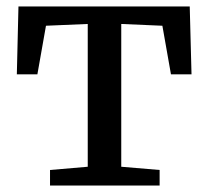

<svg xmlns="http://www.w3.org/2000/svg" viewBox="-20 -573 644 593"><path d="M134.5 0V-48L251 -58V-499L122 -493.5L95.5 -343.5H32L37 -553H566L571.5 -343.5H508L481.5 -493.5L354.5 -499V-58L473 -48V0Z"/></svg>

Font: Merriweather 24pt
Style: Regular
Weight: 400
Designer: Eben Sorkin
Foundry: Eben Sorkin
Version: Version 2.100